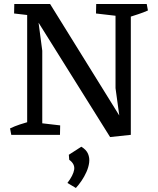

<svg xmlns="http://www.w3.org/2000/svg" viewBox="-20 -670 785 954"><path d="M527 11 158 -579 161 -650H229L587 -73L594 -24ZM36 0 30 -32Q53 -43 78.5 -51.5Q104 -60 129 -67L130 0ZM138 0 141 -63 279 -47 278 0ZM115 0V-650H229L166 -600L190 -418V0ZM188 -587 50 -603 51 -650H191ZM527 11 579 -50 554 -232V-650H630V0ZM595 -587 457 -603 458 -650H598ZM616 -583 615 -650H709L715 -618Q693 -608 667 -599.5Q641 -591 616 -583ZM357 264 315 239Q344 201 348.5 173Q353 145 324 124L322 99L384 59Q409 74 417.5 94.5Q426 115 423 138Q420 161 409.5 184.5Q399 208 385 228.5Q371 249 357 264Z"/></svg>

Font: Eczar
Style: Regular
Weight: 400
Designer: Vaibhav Singh
Foundry: Rosetta Type Foundry
Version: Version 2.000